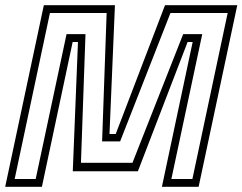

<svg xmlns="http://www.w3.org/2000/svg" viewBox="-32 -720 934 740"><path d="M-12 0 137 -700H411L390 -203.5H414L604 -700H882.5L733.5 0H592L710.5 -558H691L499.5 -60H248.5L268.5 -558H248L129.5 0ZM24.5 -30H105.5L224.5 -588.5H297.5L280 -92.5H478.5L674 -588.5H747.5L628.5 -30H709.5L845.5 -670H625L431 -175H361.5L379 -670H160.5Z"/></svg>

Font: Tourney Light
Style: Italic
Weight: 300
Italic angle: -12°
Version: Version 1.015